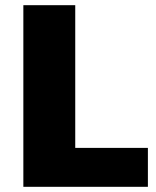

<svg xmlns="http://www.w3.org/2000/svg" viewBox="-20 -720 600 740"><path d="M550 -150V0H70V-700H270V-150Z"/></svg>

Font: Fivo Sans Modern Heavy
Style: Regular
Weight: 900
Designer: Alexander Slobzheninov
Foundry: Alexander Slobzheninov
Version: 1.0